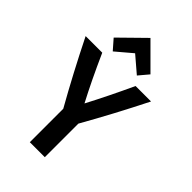

<svg xmlns="http://www.w3.org/2000/svg" viewBox="-286 -1070 1177 1177"><g transform="rotate(45 303.0 -481.5)"><path d="M565 -696Q455 -477 346 -285V6H216V-284Q107 -477 -2 -696H142Q218 -526 285 -399Q354 -530 431 -696ZM287 -836 182 -747 126 -811 287 -969 445 -811 391 -747Z"/></g></svg>

Font: Repo
Style: DemiBold
Weight: 600
Designer: Stefan Peev
Foundry: Context Ltd
Version: Version 001.000